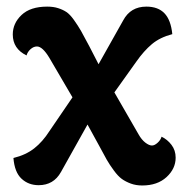

<svg xmlns="http://www.w3.org/2000/svg" viewBox="-20 -551 562 586"><path d="M414.1 15.1Q395 15.1 379.2 9.3Q363.3 3.4 351.8 -4.9Q340.3 -13.2 327.4 -30.8Q314.5 -48.3 305.7 -63.7Q296.9 -79.1 282.2 -106.9L247.1 -170.9L166 -25.9Q143.6 14.2 98.1 14.2Q66.9 14.2 45.7 -5.6Q24.4 -25.4 21 -68.8Q59.1 -78.1 84.7 -98.4Q110.4 -118.7 130.9 -150.9L201.2 -253.9L130.9 -374Q109.9 -409.2 92.8 -409.2Q82.5 -409.2 73.2 -400.9Q64 -392.6 61 -381.8Q19 -402.3 19 -445.8Q19 -480 45.9 -505.4Q72.8 -530.8 124 -530.8Q143.1 -530.8 157.5 -526.1Q171.9 -521.5 182.6 -514.4Q193.4 -507.3 205.6 -490.2Q217.8 -473.1 227.1 -457Q236.3 -440.9 252.9 -409.2L280.8 -355L356 -488.8Q378.4 -530.8 426.8 -530.8Q462.4 -530.8 481.9 -510.5Q501.5 -490.2 505.9 -446.8Q468.3 -437 443.6 -416.3Q418.9 -395.5 396 -362.8L329.1 -269L402.8 -141.1Q412.1 -124.5 423.6 -115.7Q435.1 -106.9 443.8 -106.9Q451.7 -106.9 460.9 -115.2Q470.2 -123.5 473.1 -133.8Q490.7 -125.5 503.4 -108.9Q516.1 -92.3 516.1 -69.8Q516.1 -36.1 488.3 -10.5Q460.4 15.1 414.1 15.1Z"/></svg>

Font: Arima
Style: Bold
Weight: 700
Designer: Joana Correia and Natanael Gama
Foundry: NDISCOVER
Version: Version 1.100;Glyphs 3.1.2 (3151)